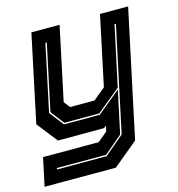

<svg xmlns="http://www.w3.org/2000/svg" viewBox="-129 -635 864 931"><g transform="rotate(-15 302.5 -170.0)"><path d="M101 0 20 -103 112.5 -540H254L176 -172L200 -141.5H322.5L383 -191.5L457 -540H598L462.5 97L338 200H-19.5L10.5 59H289.5L338.5 18.5L344.5 -10L332.5 0ZM60 134.5H309.5L407 52L519 -473.5H512L447.5 -172.5L328.5 -75H153.5L101.5 -142L172 -473.5H165L94 -140L149.5 -68H329.5L445.5 -163.5L400 50L308.5 127.5H61.5Z"/></g></svg>

Font: Tourney ExtraBold
Style: Italic
Weight: 800
Italic angle: -12°
Version: Version 1.015